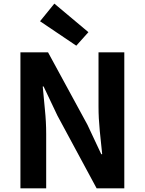

<svg xmlns="http://www.w3.org/2000/svg" viewBox="-20 -1026 789 1046"><path d="M91.3 0V-740.8H241.8L456.5 -346L531.7 -185.8H536.7Q530.6 -243.5 523.6 -312.7Q516.7 -381.9 516.7 -445.4V-740.8H657.2V0H506.4L292.7 -396.4L217.5 -555H212.8Q217.9 -495.4 224.7 -428.3Q231.6 -361.2 231.6 -296.7V0ZM395.6 -777.1 198.1 -910.2 276.1 -1006.3 461.7 -850.7Z"/></svg>

Font: Shanggu Sans SC VF
Style: Regular
Weight: 250
Designer: GuiWonder
Version: Version 1.021